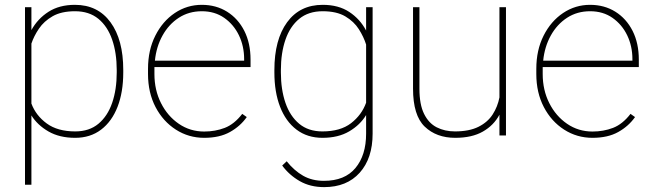

<svg xmlns="http://www.w3.org/2000/svg" viewBox="-20 -558 2691 791"><path d="M487.8 -269.5V-259.3Q487.8 -178.7 464.4 -118.2Q440.9 -57.6 396.5 -23.9Q352.1 9.8 289.6 9.8Q225.1 9.8 179.7 -16.4Q134.3 -42.5 109.4 -82.5V203.1H83V-528.3H109.4V-434.1Q135.3 -481 179.9 -509.5Q224.6 -538.1 288.6 -538.1Q382.8 -538.1 435.3 -466.3Q487.8 -394.5 487.8 -269.5ZM460.9 -259.3V-269.5Q460.9 -339.8 442.1 -394.5Q423.3 -449.2 385.3 -480.5Q347.2 -511.7 289.1 -511.7Q232.9 -511.7 197 -491.2Q161.1 -470.7 140.4 -439.9Q119.6 -409.2 109.4 -378.4V-131.3Q127.9 -82 172.6 -49.3Q217.3 -16.6 290 -16.6Q347.7 -16.6 385.5 -48.1Q423.3 -79.6 442.1 -134.3Q460.9 -189 460.9 -259.3Z M821.3 9.8Q757.3 9.8 704.6 -23.9Q651.9 -57.6 620.8 -116.9Q589.8 -176.3 589.8 -252.9V-274.4Q589.8 -351.6 619.9 -411.1Q649.9 -470.7 700.2 -504.4Q750.5 -538.1 811.5 -538.1Q870.1 -538.1 915.5 -509.8Q960.9 -481.4 986.6 -430.7Q1012.2 -379.9 1012.2 -312.5V-281.7H616.2Q616.2 -278.3 616.2 -274.4V-252.9Q616.2 -187 643.3 -133.3Q670.4 -79.6 716.8 -47.9Q763.2 -16.1 821.3 -16.1Q866.7 -16.1 906 -31.2Q945.3 -46.4 978 -88.9L996.6 -75.7Q970.2 -38.1 927.5 -14.2Q884.8 9.8 821.3 9.8ZM811.5 -511.7Q758.3 -511.7 716.8 -484.9Q675.3 -458 649.7 -411.9Q624 -365.7 618.2 -308.1H985.8V-314.5Q985.8 -367.7 964.4 -412.4Q942.9 -457 903.8 -484.4Q864.7 -511.7 811.5 -511.7Z M1110.4 -259.3V-269.5Q1110.4 -394.5 1162.8 -466.3Q1215.3 -538.1 1309.6 -538.1Q1374.5 -538.1 1418.9 -508.8Q1463.4 -479.5 1488.3 -432.1V-528.3H1515.1V-7.3Q1515.1 94.2 1461.9 153.6Q1408.7 212.9 1315.4 212.9Q1257.8 212.9 1214.6 188Q1171.4 163.1 1142.6 124L1161.1 106.4Q1191.9 145 1228.8 166Q1265.6 187 1314.5 187Q1400.4 187 1444.3 134.3Q1488.3 81.5 1488.3 -7.3V-84Q1463.9 -43.5 1418.7 -16.8Q1373.5 9.8 1308.6 9.8Q1246.1 9.8 1201.7 -23.9Q1157.2 -57.6 1133.8 -118.2Q1110.4 -178.7 1110.4 -259.3ZM1137.2 -269.5V-259.3Q1137.2 -189 1156 -134.3Q1174.8 -79.6 1212.6 -48.1Q1250.5 -16.6 1308.1 -16.6Q1382.3 -16.6 1426.3 -50.5Q1470.2 -84.5 1488.3 -134.8V-374.5Q1478.5 -405.8 1458.5 -437.5Q1438.5 -469.2 1402.6 -490.5Q1366.7 -511.7 1309.1 -511.7Q1251 -511.7 1212.9 -480.5Q1174.8 -449.2 1156 -394.5Q1137.2 -339.8 1137.2 -269.5Z M2037.6 0V-85.4Q2014.2 -41.5 1969.2 -15.9Q1924.3 9.8 1855.5 9.8Q1777.8 9.8 1729.7 -36.4Q1681.6 -82.5 1681.6 -192.9V-528.3H1708V-191.9Q1708 -127.4 1727.1 -88.9Q1746.1 -50.3 1779.3 -33.4Q1812.5 -16.6 1854.5 -16.6Q1913.1 -16.6 1951.2 -35.6Q1989.3 -54.7 2009.8 -86.7Q2030.3 -118.7 2037.6 -156.7V-528.3H2064.5V0Z M2420.9 9.8Q2356.9 9.8 2304.2 -23.9Q2251.5 -57.6 2220.5 -116.9Q2189.5 -176.3 2189.5 -252.9V-274.4Q2189.5 -351.6 2219.5 -411.1Q2249.5 -470.7 2299.8 -504.4Q2350.1 -538.1 2411.1 -538.1Q2469.7 -538.1 2515.1 -509.8Q2560.5 -481.4 2586.2 -430.7Q2611.8 -379.9 2611.8 -312.5V-281.7H2215.8Q2215.8 -278.3 2215.8 -274.4V-252.9Q2215.8 -187 2242.9 -133.3Q2270 -79.6 2316.4 -47.9Q2362.8 -16.1 2420.9 -16.1Q2466.3 -16.1 2505.6 -31.2Q2544.9 -46.4 2577.6 -88.9L2596.2 -75.7Q2569.8 -38.1 2527.1 -14.2Q2484.4 9.8 2420.9 9.8ZM2411.1 -511.7Q2357.9 -511.7 2316.4 -484.9Q2274.9 -458 2249.3 -411.9Q2223.6 -365.7 2217.8 -308.1H2585.4V-314.5Q2585.4 -367.7 2564 -412.4Q2542.5 -457 2503.4 -484.4Q2464.4 -511.7 2411.1 -511.7Z"/></svg>

Font: Vazirmatn UI FD Thin
Style: Regular
Weight: 100
Designer: Saber Rastikerdar
Foundry: Saber Rastikerdar
Version: Version 33.003